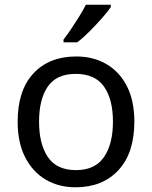

<svg xmlns="http://www.w3.org/2000/svg" viewBox="-20 -786 645 816"><path d="M551 -269Q551 -136 483.5 -63Q416 10 301 10Q230 10 174.5 -22.5Q119 -55 87 -117.5Q55 -180 55 -269Q55 -402 122 -474Q189 -546 304 -546Q377 -546 432.5 -513.5Q488 -481 519.5 -419.5Q551 -358 551 -269ZM146 -269Q146 -174 183.5 -118.5Q221 -63 303 -63Q384 -63 422 -118.5Q460 -174 460 -269Q460 -364 422 -418Q384 -472 302 -472Q220 -472 183 -418Q146 -364 146 -269ZM451 -756Q439 -738 414 -709.5Q389 -681 360.5 -652.5Q332 -624 308 -606H250V-618Q265 -637 282.5 -663Q300 -689 317 -716.5Q334 -744 345 -766H451Z"/></svg>

Font: Noto Sans Thai Looped
Style: Regular
Weight: 400
Designer: Sasikarn Vongin, Ben Mitchell
Foundry: The Fontpad Ltd
Version: Version 1.001; ttfautohint (v1.8.4.7-5d5b)